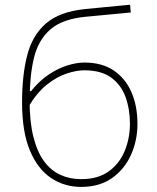

<svg xmlns="http://www.w3.org/2000/svg" viewBox="-20 -762 649 792"><path d="M315 9Q245.5 9 190.5 -27.8Q135.5 -64.5 103.2 -141.5Q71 -218.5 71 -340Q71 -452.5 92.5 -535Q114 -617.5 170.2 -665.8Q226.5 -714 330.5 -724.5Q342 -725.5 364.8 -727.8Q387.5 -730 415.2 -732.8Q443 -735.5 470 -738Q497 -740.5 516.5 -742.5L519.5 -710.5Q499.5 -708.5 472.2 -706Q445 -703.5 417 -700.8Q389 -698 366.8 -696Q344.5 -694 334.5 -693Q238 -684 188.2 -641Q138.5 -598 120.5 -525Q102.5 -452 102.5 -352.5L102 -350Q102 -261 117.5 -198.5Q133 -136 161.5 -97.2Q190 -58.5 229 -40.8Q268 -23 315 -23Q385 -23 429.5 -55.8Q474 -88.5 495 -140.8Q516 -193 516 -251Q516 -311.5 498 -361.5Q480 -411.5 438.8 -441.8Q397.5 -472 328 -472Q296 -472 255.8 -459Q215.5 -446 174.2 -413.5Q133 -381 98 -322.5Q94.5 -333.5 92.8 -343.8Q91 -354 90.8 -364.2Q90.5 -374.5 90.5 -386H108Q141.5 -428 180.2 -454Q219 -480 257.5 -492Q296 -504 328 -504Q401 -504 449.5 -471Q498 -438 522.5 -381Q547 -324 547 -251Q547 -182.5 520.2 -123Q493.5 -63.5 441.8 -27.2Q390 9 315 9Z"/></svg>

Font: Commissioner Thin
Style: Regular
Weight: 100
Designer: Kostas Bartsokas
Foundry: Kostas Bartsokas
Version: Version 1.001;gftools[0.9.23]